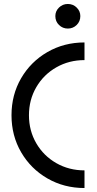

<svg xmlns="http://www.w3.org/2000/svg" viewBox="-20 -934 488 968"><path d="M38 -353Q38 -456 86.5 -539.5Q135 -623 219 -671.5Q303 -720 406 -720V-631Q328 -631 264 -594.5Q200 -558 163 -494.5Q126 -431 126 -353Q126 -275 163 -211.5Q200 -148 264 -111.5Q328 -75 406 -75V14Q303 14 219 -34.5Q135 -83 86.5 -166.5Q38 -250 38 -353ZM259 -853Q259 -878 277.5 -896Q296 -914 322 -914Q348 -914 366.5 -896Q385 -878 385 -853Q385 -826 366.5 -808Q348 -790 322 -790Q296 -790 277.5 -808Q259 -826 259 -853Z"/></svg>

Font: Lineal
Style: Regular
Weight: 400
Designer: Created by Frank Adebiaye with contributions from Anton Moglia & Ariel Martín Pérez
Created by Frank ADEBIAYE with FontF
Foundry: Velvetyne Type Foundry
Version: Version 2.000